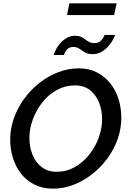

<svg xmlns="http://www.w3.org/2000/svg" viewBox="-20 -1124 765 1149"><path d="M297 5Q235 5 187 -19Q139 -43 106.5 -84Q74 -125 57.5 -178.5Q41 -232 41 -289Q41 -354 63 -416Q85 -478 124 -532Q163 -586 215 -627Q267 -668 327.5 -691.5Q388 -715 452 -715Q513 -715 560.5 -690.5Q608 -666 641 -624Q674 -582 690 -529Q706 -476 706 -419Q706 -355 684.5 -293Q663 -231 624 -177.5Q585 -124 533 -83Q481 -42 421 -18.5Q361 5 297 5ZM319 -96Q378 -96 427.5 -124Q477 -152 514 -198.5Q551 -245 571 -300.5Q591 -356 591 -411Q591 -465 572.5 -511Q554 -557 518 -585Q482 -613 429 -613Q371 -613 320.5 -585.5Q270 -558 233.5 -511.5Q197 -465 176.5 -409.5Q156 -354 156 -298Q156 -244 174.5 -198Q193 -152 229.5 -124Q266 -96 319 -96ZM533 -800Q505 -800 487 -811Q469 -822 454.5 -832.5Q440 -843 419 -843Q398 -843 385.5 -832Q373 -821 368 -809Q363 -797 363 -795H301Q303 -803 311.5 -821.5Q320 -840 336.5 -860.5Q353 -881 376.5 -895.5Q400 -910 430 -910Q450 -910 464.5 -903.5Q479 -897 490.5 -888Q502 -879 514.5 -872.5Q527 -866 544 -866Q567 -866 580.5 -877.5Q594 -889 600 -901Q606 -913 606 -915H668Q667 -908 658 -890Q649 -872 631.5 -851Q614 -830 590 -815Q566 -800 533 -800ZM381 -1034 395 -1104H678L663 -1034Z"/></svg>

Font: Raleway Thin SemiBold
Style: Italic
Weight: 600
Italic angle: -12°
Version: Version 4.026